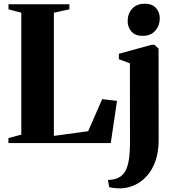

<svg xmlns="http://www.w3.org/2000/svg" viewBox="-20 -766 937 1028"><path d="M25 0V-27L94 -45V-698L25.5 -716V-743H351.5V-716L268.5 -698V-38.5L452 -63.5L527 -235L606.5 -226L573 0ZM624 242.5Q610 242.5 598.2 241.5Q586.5 240.5 577.5 238.8Q568.5 237 564.5 236L558 197.5Q568.5 197.5 584.5 195Q600.5 192.5 615.5 185Q637.5 173.5 650.8 150.5Q664 127.5 670 88.8Q676 50 676 -8.5L675.5 -427L616.5 -449V-478L791 -526H807L829 -505.5L829.5 -17.5Q829.5 48 812 97Q794.5 146 764.5 178.2Q734.5 210.5 698 226.2Q661.5 242 624 242.5ZM743 -574Q704 -574 683.8 -597.2Q663.5 -620.5 663.5 -653Q663.5 -692.5 687.5 -719.2Q711.5 -746 755 -746H756Q794.5 -746 815 -723.2Q835.5 -700.5 835.5 -667.5Q835.5 -629.5 811.5 -601.8Q787.5 -574 744 -574Z"/></svg>

Font: Merriweather 120pt ExtraBold
Style: Regular
Weight: 800
Version: Version 2.100